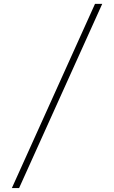

<svg xmlns="http://www.w3.org/2000/svg" viewBox="-20 -800 576 970"><path d="M460 -780.5 40 150H76.5L496.5 -780.5Z"/></svg>

Font: Bodoni* 06pt Medium
Style: Regular
Weight: 500
Version: Version 2.3